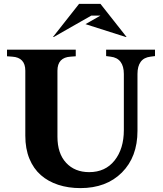

<svg xmlns="http://www.w3.org/2000/svg" viewBox="-20 -955 836 986"><path d="M616 -575Q616 -615 599 -637.5Q582 -660 548 -664L525 -667V-700H776V-667L753 -664Q719 -660 702.5 -637.5Q686 -615 686 -575V-283Q686 -149 606 -69Q526 11 393 11Q331 11 279 -6Q227 -23 189.5 -56Q152 -89 131 -140Q110 -191 110 -258V-592Q110 -626 93 -644Q76 -662 43 -664L16 -666V-700H369V-666L342 -664Q309 -662 292 -644Q275 -626 275 -592V-253Q275 -167 319.5 -119Q364 -71 438 -71Q521 -71 568.5 -131Q616 -191 616 -287ZM256 -765H252L386 -935H496L630 -765H626L419 -831L496 -875H449Z"/></svg>

Font: Redaction
Style: Bold
Weight: 700
Designer: Jeremy Mickel / Forest Young
Foundry: MCKL
Version: Version 2.001; Redaction Bold